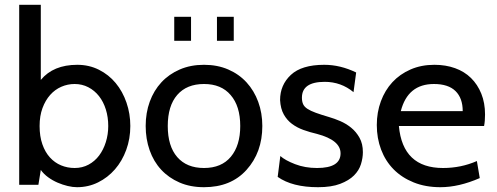

<svg xmlns="http://www.w3.org/2000/svg" viewBox="-20 -770 2071 800"><path d="M301 10Q283 10 262 5Q241 0 220 -9Q199 -18 180.5 -31.5Q162 -45 150 -62L140 0H60V-750H150V-437Q202 -500 302 -500Q351 -500 392 -479.5Q433 -459 462 -424Q491 -389 507 -342.5Q523 -296 523 -245Q523 -192 506 -145.5Q489 -99 459 -64.5Q429 -30 388.5 -10Q348 10 301 10ZM291 -420Q262 -420 235.5 -408.5Q209 -397 189 -374.5Q169 -352 157 -319.5Q145 -287 145 -245Q145 -202 156.5 -169Q168 -136 188 -114Q208 -92 234.5 -81Q261 -70 291 -70Q323 -70 349 -84Q375 -98 393 -122Q411 -146 421 -178Q431 -210 431 -245Q431 -282 421 -314Q411 -346 392.5 -369.5Q374 -393 348 -406.5Q322 -420 291 -420Z M1007 -62Q942 10 830 10Q773 10 728 -9.5Q683 -29 651.5 -63Q620 -97 603.5 -144Q587 -191 587 -245Q587 -300 604 -346.5Q621 -393 652.5 -427Q684 -461 729 -480.5Q774 -500 830 -500Q886 -500 931 -480.5Q976 -461 1007.5 -426.5Q1039 -392 1056 -345.5Q1073 -299 1073 -245Q1073 -135 1007 -62ZM941 -374Q902 -420 830 -420Q758 -420 718.5 -374.5Q679 -329 679 -245Q679 -161 718.5 -115.5Q758 -70 830 -70Q903 -70 942 -117Q981 -164 981 -245Q981 -328 941 -374ZM954 -600H884V-700H954ZM776 -600H706V-700H776Z M1305 10Q1198 10 1137 -33L1148 -120Q1168 -102 1209.5 -86Q1251 -70 1301 -70Q1399 -70 1399 -131Q1399 -186 1301 -212Q1271 -219 1244.5 -228.5Q1218 -238 1197 -253.5Q1176 -269 1162.5 -293Q1149 -317 1147 -353Q1147 -416 1192 -458Q1237 -500 1331 -500Q1398 -500 1464 -468L1453 -386Q1401 -429 1333 -429Q1238 -429 1238 -363Q1238 -347 1243 -336Q1248 -325 1261 -316.5Q1274 -308 1296 -300Q1318 -292 1352 -282Q1373 -276 1397.5 -265.5Q1422 -255 1443 -238Q1464 -221 1478 -196Q1492 -171 1492 -136Q1492 -112 1484 -86Q1476 -60 1455 -39Q1434 -18 1397.5 -4Q1361 10 1305 10Z M1997 -245H1642Q1658 -70 1826 -70Q1901 -70 1967 -99L1979 -28Q1892 10 1815 10Q1753 10 1703.5 -10Q1654 -30 1620 -64.5Q1586 -99 1568 -146.5Q1550 -194 1550 -249Q1550 -302 1567 -348Q1584 -394 1615 -427.5Q1646 -461 1690.5 -480.5Q1735 -500 1790 -500Q1837 -500 1876 -486Q1915 -472 1942.5 -445Q1970 -418 1985.5 -379.5Q2001 -341 2001 -293Q2001 -265 1997 -245ZM1788 -420Q1679 -420 1650 -307H1908Q1908 -361 1878 -390.5Q1848 -420 1788 -420Z"/></svg>

Font: Cabin
Style: Regular
Weight: 400
Designer: Pablo Impallari
Foundry: Pablo Impallari
Version: Version 1.007